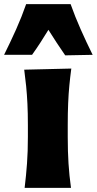

<svg xmlns="http://www.w3.org/2000/svg" viewBox="-67 -902 465 922"><path d="M51.3 0Q58.6 -60.1 62.7 -116.9Q66.9 -173.8 66.9 -244.6V-300.8Q66.9 -358.9 64.7 -403.8Q62.5 -448.7 58.6 -488Q54.7 -527.3 49.3 -567.4L275.4 -572.8Q270 -532.2 266.1 -492.2Q262.2 -452.1 260.3 -406Q258.3 -359.9 258.3 -300.8V-244.6Q258.3 -173.8 262 -116.9Q265.6 -60.1 273.9 0ZM-47.4 -638.7Q-17.1 -699.7 10.3 -760.7Q37.6 -821.8 58.6 -882.3H272Q293.5 -821.8 320.6 -760.7Q347.7 -699.7 377.9 -638.7L246.1 -636.2Q225.1 -666.5 205.1 -697Q185.1 -727.5 165.5 -758.8Q147 -728.5 127.4 -698.2Q107.9 -668 86.9 -638.7Z"/></svg>

Font: Pinar-FD ExtraBold
Style: Regular
Weight: 800
Designer: Amin Abedi
Version: Version 3.000